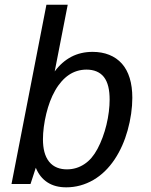

<svg xmlns="http://www.w3.org/2000/svg" viewBox="-20 -780 642 814"><path d="M261.2 14.2C300.8 14.2 339.8 3.9 376 -17.1C411.1 -37.6 440.9 -66.9 465.8 -104C491.2 -142.1 508.8 -183.6 521 -227.1C534.2 -273.9 541 -322.3 541 -365.2C541 -428.7 525.9 -477.1 497.1 -509.8C467.3 -543.5 423.8 -560.1 372.6 -560.1C339.4 -560.1 309.1 -553.2 282.2 -539.1C255.4 -524.9 231.9 -504.4 211.9 -477.1L267.1 -759.8H176.8L28.8 0H109.4L131.8 -68.8C143.1 -41.5 159.2 -21 181.2 -6.8C203.1 7.3 229 14.2 261.2 14.2ZM263.7 -62C235.4 -62 207.5 -70.3 188 -94.7C169.9 -117.7 162.1 -149.4 162.1 -189.9C162.1 -221.7 167 -260.3 176.3 -298.3C185.1 -334 196.8 -366.7 213.9 -396.5C230.5 -425.8 251 -448.2 272 -462.4C293 -476.6 318.4 -484.9 346.7 -484.9C378.4 -484.9 403.8 -474.6 420.4 -453.6C438 -431.2 444.8 -397.9 444.8 -357.9C444.8 -325.7 440.4 -288.1 431.2 -250.5C422.9 -215.8 409.2 -178.2 393.1 -148.4C377.4 -119.6 360.4 -99.1 337.4 -84C315.9 -69.8 291.5 -62 263.7 -62Z"/></svg>

Font: Hack
Style: Oblique
Weight: 400
Italic angle: -12°
Monospace: yes
Designer: Christopher Simpkins
Foundry: Christopher Simpkins
Version: Version 2.010